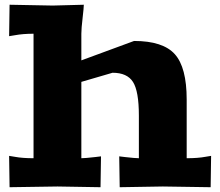

<svg xmlns="http://www.w3.org/2000/svg" viewBox="-20 -781 920 802"><path d="M18.1 -129.9 42 -126Q73.2 -120.1 120.1 -120.1V-640.1Q75.7 -640.1 42 -633.8L18.1 -629.9L20 -761.2L200.2 -757.8L330.1 -761.2Q330.1 -749.5 325 -705.6Q319.8 -661.6 319.8 -640.1V-528.8L540 -609.9Q660.6 -609.9 710.2 -554.7Q759.8 -499.5 759.8 -365.2V-120.1Q806.6 -120.1 837.9 -126L861.8 -129.9L859.9 1L660.2 -2L480 1L478 -127.9L502 -125Q544.9 -120.1 560.1 -120.1V-297.9Q560.1 -399.9 535.6 -438.5Q511.2 -477.1 450.2 -477.1L319.8 -439V-120.1Q335 -120.1 377.9 -125L401.9 -127.9L399.9 1L220.2 -2L20 1Z"/></svg>

Font: Zantroke
Style: Regular
Weight: 500
Foundry: gluk
Version: Version 0.36